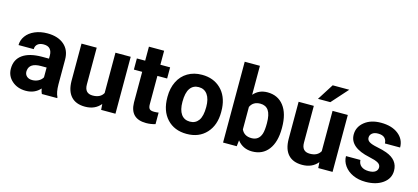

<svg xmlns="http://www.w3.org/2000/svg" viewBox="-61 -1231 3747 1721"><g transform="rotate(15 1812.5 -370.0)"><path d="M360.4 0Q350.6 -19 346.2 -47.4Q294.9 9.8 212.9 9.8Q135.3 9.8 84.2 -35.2Q33.2 -80.1 33.2 -148.4Q33.2 -232.4 95.5 -277.3Q157.7 -322.3 275.4 -322.8H340.3V-353Q340.3 -389.6 321.5 -411.6Q302.7 -433.6 262.2 -433.6Q226.6 -433.6 206.3 -416.5Q186 -399.4 186 -369.6H44.9Q44.9 -415.5 73.2 -454.6Q101.6 -493.7 153.3 -515.9Q205.1 -538.1 269.5 -538.1Q367.2 -538.1 424.6 -489Q481.9 -439.9 481.9 -351.1V-122.1Q482.4 -46.9 502.9 -8.3V0ZM243.7 -98.1Q274.9 -98.1 301.3 -112.1Q327.6 -126 340.3 -149.4V-240.2H287.6Q181.6 -240.2 174.8 -167L174.3 -158.7Q174.3 -132.3 192.9 -115.2Q211.4 -98.1 243.7 -98.1Z M906.7 -53.7Q854.5 9.8 762.2 9.8Q677.2 9.8 632.6 -39.1Q587.9 -87.9 586.9 -182.1V-528.3H728V-187Q728 -104.5 803.2 -104.5Q875 -104.5 901.9 -154.3V-528.3H1043.5V0H910.6Z M1318.8 -658.2V-528.3H1409.2V-424.8H1318.8V-161.1Q1318.8 -131.8 1330.1 -119.1Q1341.3 -106.4 1373 -106.4Q1396.5 -106.4 1414.6 -109.9V-2.9Q1373 9.8 1329.1 9.8Q1180.7 9.8 1177.7 -140.1V-424.8H1100.6V-528.3H1177.7V-658.2Z M1454.6 -269Q1454.6 -347.7 1484.9 -409.2Q1515.1 -470.7 1572 -504.4Q1628.9 -538.1 1704.1 -538.1Q1811 -538.1 1878.7 -472.7Q1946.3 -407.2 1954.1 -294.9L1955.1 -258.8Q1955.1 -137.2 1887.2 -63.7Q1819.3 9.8 1705.1 9.8Q1590.8 9.8 1522.7 -63.5Q1454.6 -136.7 1454.6 -262.7ZM1595.7 -258.8Q1595.7 -183.6 1624 -143.8Q1652.3 -104 1705.1 -104Q1756.3 -104 1785.2 -143.3Q1814 -182.6 1814 -269Q1814 -342.8 1785.2 -383.3Q1756.3 -423.8 1704.1 -423.8Q1652.3 -423.8 1624 -383.5Q1595.7 -343.3 1595.7 -258.8Z M2518.1 -259.3Q2518.1 -132.3 2463.9 -61.3Q2409.7 9.8 2312.5 9.8Q2226.6 9.8 2175.3 -56.2L2168.9 0H2042V-750H2183.1V-481Q2231.9 -538.1 2311.5 -538.1Q2408.2 -538.1 2463.1 -467Q2518.1 -396 2518.1 -267.1ZM2377 -269.5Q2377 -349.6 2351.6 -386.5Q2326.2 -423.3 2275.9 -423.3Q2208.5 -423.3 2183.1 -368.2V-159.7Q2209 -104 2276.9 -104Q2345.2 -104 2366.7 -171.4Q2377 -203.6 2377 -269.5Z M2601.6 0ZM2921.4 -53.7Q2869.1 9.8 2776.9 9.8Q2691.9 9.8 2647.2 -39.1Q2602.5 -87.9 2601.6 -182.1V-528.3H2742.7V-187Q2742.7 -104.5 2817.9 -104.5Q2889.6 -104.5 2916.5 -154.3V-528.3H3058.1V0H2925.3ZM2858.4 -750H3012.2L2877 -598.6H2762.2Z M3450.7 -146Q3450.7 -171.9 3425 -186.8Q3399.4 -201.7 3342.8 -213.4Q3154.3 -252.9 3154.3 -373.5Q3154.3 -443.8 3212.6 -491Q3271 -538.1 3365.2 -538.1Q3465.8 -538.1 3526.1 -490.7Q3586.4 -443.4 3586.4 -367.7H3445.3Q3445.3 -397.9 3425.8 -417.7Q3406.2 -437.5 3364.7 -437.5Q3329.1 -437.5 3309.6 -421.4Q3290 -405.3 3290 -380.4Q3290 -356.9 3312.3 -342.5Q3334.5 -328.1 3387.2 -317.6Q3439.9 -307.1 3476.1 -293.9Q3587.9 -252.9 3587.9 -151.9Q3587.9 -79.6 3525.9 -34.9Q3463.9 9.8 3365.7 9.8Q3299.3 9.8 3247.8 -13.9Q3196.3 -37.6 3167 -78.9Q3137.7 -120.1 3137.7 -168H3271.5Q3273.4 -130.4 3299.3 -110.4Q3325.2 -90.3 3368.7 -90.3Q3409.2 -90.3 3429.9 -105.7Q3450.7 -121.1 3450.7 -146Z"/></g></svg>

Font: Roboto
Style: Bold
Weight: 700
Designer: Google
Version: Version 2.134; 2016; ttfautohint (v1.6)